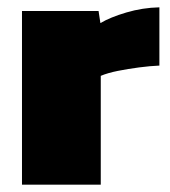

<svg xmlns="http://www.w3.org/2000/svg" viewBox="-20 -504 465 524"><path d="M40 0V-474H249L254 -441Q281 -457 325 -470Q369 -483 415 -484V-325Q390 -324 359.5 -320Q329 -316 301.5 -310.5Q274 -305 255 -297V0Z"/></svg>

Font: Kanit ExtraBold
Style: Regular
Weight: 800
Designer: Katatrad Team
Foundry: CadsonDemak
Version: Version 2.000; ttfautohint (v1.8.3)